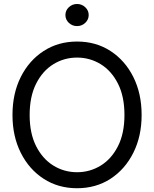

<svg xmlns="http://www.w3.org/2000/svg" viewBox="-20 -952 789 983"><path d="M374.5 11.7Q278.3 11.7 203.6 -36.6Q128.9 -85 86.4 -169.7Q43.9 -254.4 43.9 -363.3Q43.9 -473.1 86.4 -557.9Q128.9 -642.6 203.6 -690.9Q278.3 -739.3 374.5 -739.3Q471.2 -739.3 545.7 -690.9Q620.1 -642.6 662.6 -557.9Q705.1 -473.1 705.1 -363.3Q705.1 -254.4 662.6 -169.7Q620.1 -85 545.7 -36.6Q471.2 11.7 374.5 11.7ZM374.5 -70.3Q440.4 -70.3 495.6 -104.2Q550.8 -138.2 584 -203.6Q617.2 -269 617.2 -363.3Q617.2 -458 584 -523.7Q550.8 -589.4 495.6 -623.3Q440.4 -657.2 374.5 -657.2Q308.6 -657.2 253.4 -623.3Q198.2 -589.4 165 -523.7Q131.8 -458 131.8 -363.3Q131.8 -269 165 -203.6Q198.2 -138.2 253.4 -104.2Q308.6 -70.3 374.5 -70.3ZM374.5 -818.4Q350.1 -818.4 332.5 -835Q314.9 -851.6 314.9 -875Q314.9 -898.4 332.5 -915Q350.1 -931.6 374.5 -931.6Q398.9 -931.6 416.5 -915Q434.1 -898.4 434.1 -875Q434.1 -851.6 416.5 -835Q398.9 -818.4 374.5 -818.4Z"/></svg>

Font: Inter Display
Style: Regular
Weight: 400
Designer: Rasmus Andersson
Foundry: rsms
Version: Version 4.000;git-37864ae